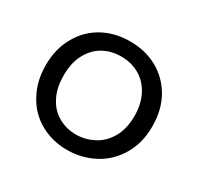

<svg xmlns="http://www.w3.org/2000/svg" viewBox="-126 -706 892 865"><g transform="rotate(30 320.0 -274.0)"><path d="M316 9C316 9 316 9 316 9C368 9 415 -3 458 -26C501 -49 535 -83 560 -126C585 -169 597 -218 597 -275C597 -275 597 -275 597 -275C597 -332 585 -381 561 -424C536 -467 503 -500 461 -523C419 -546 372 -557 320 -557C320 -557 320 -557 320 -557C268 -557 221 -546 179 -523C137 -500 104 -467 80 -424C55 -381 43 -331 43 -275C43 -275 43 -275 43 -275C43 -218 55 -169 79 -126C102 -83 135 -49 177 -26C218 -3 265 9 316 9ZM316 -71C316 -71 316 -71 316 -71C283 -71 253 -79 226 -94C199 -109 177 -131 161 -162C144 -193 136 -230 136 -275C136 -275 136 -275 136 -275C136 -319 144 -356 161 -387C178 -418 200 -441 228 -456C255 -471 286 -478 319 -478C319 -478 319 -478 319 -478C352 -478 382 -471 410 -456C438 -441 461 -418 478 -387C495 -356 504 -319 504 -275C504 -275 504 -275 504 -275C504 -231 495 -194 478 -163C460 -132 437 -109 408 -94C379 -79 349 -71 316 -71Z"/></g></svg>

Font: Girnar Poppins
Style: Regular
Weight: 500
Designer: Ninad Kale (Devanagari), Jonny Pinhorn (Latin)
Foundry: Indian Type Foundry
Version: ""